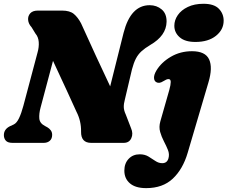

<svg xmlns="http://www.w3.org/2000/svg" viewBox="-20 -756 1204 1016"><path d="M194.5 -186Q186 -154.5 188 -129Q190 -103.5 218.5 -89L230.5 -82.5Q241 -76.5 248.5 -66.5Q256 -56.5 256 -42.5Q256 -22 243.5 -11Q231 0 211.5 0H46.5Q21 0 10.8 -11.8Q0.5 -23.5 0.5 -41Q0.5 -72 32.5 -88L53 -97.5Q68.5 -105 80.8 -130.8Q93 -156.5 103.5 -195.5L178.5 -477.5Q187 -507 185 -533.8Q183 -560.5 167.5 -578.5L147 -612Q130.5 -630 128.8 -650.5Q127 -671 140 -685.5Q153 -700 180.5 -700H308Q349.5 -700 370.8 -682.2Q392 -664.5 409 -632.5Q449.5 -543 487.8 -459.8Q526 -376.5 563 -299L634 -582.5Q671.5 -728.5 772 -728.5Q809 -728.5 835.5 -706.2Q862 -684 861.5 -641Q860 -567 775 -518Q746.5 -501 728.5 -484.5Q710.5 -468 699 -445.8Q687.5 -423.5 678.5 -389.5L641 -230.5Q634.5 -206.5 635 -189Q635.5 -171.5 645.5 -150L673.5 -77.5Q686 -49 674.8 -24.5Q663.5 0 634.5 0H462.5Q408 0 409 -59.5Q410 -115.5 384.5 -165Q368 -201.5 335 -273.5Q302 -345.5 260.5 -434ZM1014 -534Q959 -534 930.8 -558.8Q902.5 -583.5 902.5 -619.5Q902.5 -649.5 920.8 -676Q939 -702.5 973.8 -719.2Q1008.5 -736 1057 -736Q1112.5 -736 1138 -709.8Q1163.5 -683.5 1163.5 -646.5Q1163.5 -599 1122.8 -566.5Q1082 -534 1014 -534ZM1083 -320 973 53Q947.5 139.5 894.2 189.5Q841 239.5 753.5 239.5Q697 239.5 667.5 214.2Q638 189 638 147Q638 108.5 660.8 84.5Q683.5 60.5 719.5 60.5Q746 60.5 765.5 72.2Q785 84 802.2 95.8Q819.5 107.5 838.5 107.5Q864.5 107.5 871.5 81.5Q877.5 60 868.8 38Q860 16 847.5 -7.8Q835 -31.5 827.5 -57.8Q820 -84 828.5 -114L876 -280.5Q883.5 -307.5 883.5 -322.5Q883.5 -337.5 871.5 -337.5Q861.5 -337.5 844.5 -326.5Q832 -318.5 823 -317.8Q814 -317 806.5 -321.5Q795.5 -328 795 -344.2Q794.5 -360.5 807.5 -382.5Q833.5 -426 883.8 -455.5Q934 -485 996 -485Q1066.5 -485 1086.5 -441.8Q1106.5 -398.5 1083 -320Z"/></svg>

Font: Fraunces 9pt S050 Black
Style: Italic
Weight: 900
Italic angle: -16°
Version: Version 1.000; ttfautohint (v1.8.3)